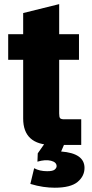

<svg xmlns="http://www.w3.org/2000/svg" viewBox="-20 -690 436 914"><path d="M229.5 0Q90.3 0 90.3 -126V-405.3H19V-527.3H90.3V-627.9L261.7 -670.4V-527.3H356V-405.3H261.7V-149.4Q261.7 -132.8 266.1 -127.4Q270.5 -122.1 286.1 -122.1H366.7V0ZM240.2 203.6Q214.8 203.6 185.8 199.5Q156.7 195.3 124.5 185.5L142.6 110.8Q168.5 125 204.6 125Q231.4 125 240.5 117.2Q249.5 109.4 249.5 101.1Q249.5 82 222.7 75.2Q195.8 68.4 158.2 79.6L159.7 40L202.1 -20.5H288.6V-9.8L271 31.2Q382.3 39.6 382.3 109.4Q382.3 148.4 349.4 176Q316.4 203.6 240.2 203.6Z"/></svg>

Font: Schibsted Grotesk ExtraBold
Style: Regular
Weight: 800
Designer: Bakken & Baeck AS, Henrik Kongsvoll
Foundry: Schibsted ASA
Version: Version 1.100; ttfautohint (v1.8.4.7-5d5b);gftools[0.9.25]